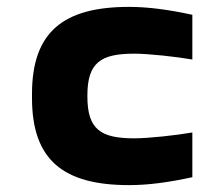

<svg xmlns="http://www.w3.org/2000/svg" viewBox="-20 -529 640 558"><path d="M73 -256V-244C73 -63 165 9 355 9C411 9 470 1 539 -14V-144C493 -136 413 -127 370 -127C274 -127 234 -152 234 -248V-252C234 -348 274 -373 370 -373C413 -373 493 -364 539 -356V-486C470 -501 410 -509 355 -509C165 -509 73 -437 73 -256Z"/></svg>

Font: LT Wave Mono Black
Style: Regular
Weight: 900
Designer: Daniel Lyons
Version: Version 2.5 (Glyphs App)